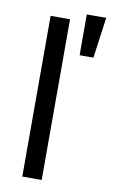

<svg xmlns="http://www.w3.org/2000/svg" viewBox="-87 -809 513 856"><g transform="rotate(10 170.0 -381.0)"><path d="M165 0H77.1V-727.5H165ZM234.9 -761.7H322.8L297.4 -577.1H234.9Z"/></g></svg>

Font: Raveo Variable
Style: Regular
Weight: 400
Designer: Jakub Foglar, Rasmus Andersson (Inter)
Foundry: Jakubfoglar.com
Version: Version 1.000;Glyphs 3.2.3 (3260)